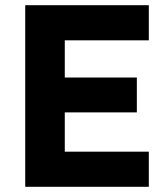

<svg xmlns="http://www.w3.org/2000/svg" viewBox="-20 -718 647 738"><path d="M77 0V-698H552V-563H229V-420H506V-286H229V-135H552V0Z"/></svg>

Font: IBM Plex Thai
Style: Bold
Weight: 700
Designer: Mike Abbink, Paul van der Laan, Pieter van Rosmalen, Ben Mitchell, Mark Frömberg
Foundry: Bold Monday
Version: Version 1.0